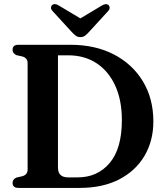

<svg xmlns="http://www.w3.org/2000/svg" viewBox="-20 -919 804 939"><path d="M41.5 -24.5Q41.5 -43 61.5 -51L90.5 -57.5Q115 -65.5 115 -89V-611Q115 -634.5 90.5 -642.5L61.5 -649Q41.5 -657 41.5 -675.5Q41.5 -700 70.5 -700H324Q445.5 -700 536.8 -652.8Q628 -605.5 679 -521Q730 -436.5 730 -325Q730 -230 686.5 -156.5Q643 -83 562.5 -41.5Q482 0 369.5 0H70.5Q41.5 0 41.5 -24.5ZM360 -51.5Q457 -51.5 516.5 -122Q576 -192.5 576 -331.5Q576 -428.5 543.8 -499.5Q511.5 -570.5 452.5 -609.5Q393.5 -648.5 313 -648.5H263.5V-99Q263.5 -51.5 313.5 -51.5ZM416 -763.5Q405 -751.5 396 -744.5Q387 -737.5 373 -737.5Q359.5 -737.5 350.2 -744.5Q341 -751.5 330 -763.5L237.5 -864.5Q229 -873.5 229.5 -881.8Q230 -890 235 -894Q247.5 -905 268.5 -891.5L373 -829L477.5 -891.5Q498.5 -904.5 511 -894Q515.5 -890 516.2 -881.8Q517 -873.5 508.5 -864.5Z"/></svg>

Font: Fraunces 72pt Soft SemiBold
Style: Regular
Weight: 600
Version: Version 1.000;[b76b70a41]